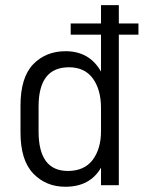

<svg xmlns="http://www.w3.org/2000/svg" viewBox="-20 -710 551 736"><path d="M251 -620.1H367.2V-690.4H435.5V-620.1H510.7V-577.1H435.5V0H367.2V-67.4Q346.7 -31.2 312.5 -12.7Q278.3 5.9 230.5 5.9Q156.2 5.9 107.4 -44.9Q58.6 -95.7 58.6 -202.1V-305.7Q58.6 -413.1 107.4 -463.9Q156.2 -513.7 231.4 -513.7Q323.2 -513.7 367.2 -435.5V-577.1H251ZM335 -96.7Q367.2 -139.6 367.2 -207V-295.9Q367.2 -366.2 335.9 -409.2Q304.7 -452.1 244.1 -452.1Q127.9 -452.1 127.9 -301.8V-206.1Q127.9 -54.7 240.2 -54.7Q302.7 -54.7 335 -96.7Z"/></svg>

Font: DINish
Style: Regular
Weight: 400
Designer: Bert Driehuis
Foundry: Playbeing
Version: Version 3.008; git-95204e4c-release